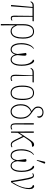

<svg xmlns="http://www.w3.org/2000/svg" viewBox="1699 -2544 1085 4523"><g transform="rotate(90 2241.5 -282.5)"><path d="M97 0 144 -506H109Q77 -506 61.5 -495.5Q46 -485 27 -459L9 -465Q21 -487 32.5 -502.5Q44 -518 63 -527Q82 -536 115 -536H482L478 -506H375L377 -69Q376 -45 384.5 -31Q393 -17 413 -17Q428 -17 438.5 -22.5Q449 -28 459 -34L466 -15Q439 6 410 6Q371 6 360 -17.5Q349 -41 349 -75L354 -506H166L129 0Z M546 240 549 -88V-295Q549 -407 591.5 -474.5Q634 -542 723 -542Q805 -542 847.5 -476Q890 -410 890 -279Q890 -173 866.5 -109.5Q843 -46 803 -18Q763 10 714 10Q674 10 639 -13Q604 -36 578 -96H576L578 240ZM715 -15Q757 -15 790.5 -40Q824 -65 843 -122.5Q862 -180 862 -277Q862 -348 849 -402Q836 -456 805.5 -486.5Q775 -517 723 -517Q669 -517 637 -488Q605 -459 591 -407Q577 -355 577 -287V-145Q605 -79 634.5 -47Q664 -15 715 -15Z M1144 10Q1103 10 1069.5 -15.5Q1036 -41 1016 -96.5Q996 -152 996 -242Q996 -340 1026.5 -419Q1057 -498 1120 -540L1129 -529Q1092 -503 1069 -457Q1046 -411 1035 -354.5Q1024 -298 1024 -242Q1024 -139 1056 -77Q1088 -15 1144 -15Q1182 -15 1204.5 -36.5Q1227 -58 1238 -90Q1249 -122 1252 -156Q1247 -203 1241 -252Q1235 -301 1227 -353Q1233 -357 1242.5 -360Q1252 -363 1261 -363Q1281 -363 1286.5 -350.5Q1292 -338 1292 -321Q1292 -296 1289 -262.5Q1286 -229 1283 -199.5Q1280 -170 1278 -156Q1281 -122 1291.5 -90Q1302 -58 1324 -36.5Q1346 -15 1384 -15Q1442 -15 1472 -78Q1502 -141 1502 -252Q1502 -337 1483.5 -393Q1465 -449 1438 -479.5Q1411 -510 1385 -516Q1387 -544 1412 -544Q1441 -544 1468 -506Q1495 -468 1512.5 -402Q1530 -336 1530 -252Q1530 -114 1488 -52Q1446 10 1385 10Q1351 10 1327 -6Q1303 -22 1288 -47Q1273 -72 1265 -99Q1257 -72 1241.5 -47Q1226 -22 1202 -6Q1178 10 1144 10Z M1827 10Q1781 10 1759.5 -18Q1738 -46 1740 -110L1755 -506H1691Q1663 -506 1646.5 -501.5Q1630 -497 1619 -487Q1608 -477 1595 -459L1577 -465Q1589 -487 1601 -502.5Q1613 -518 1635 -527Q1657 -536 1697 -536H1922L1918 -506H1769L1768 -108Q1768 -67 1777 -40Q1786 -13 1827 -13Q1840 -13 1853.5 -16Q1867 -19 1882 -30L1889 -11Q1877 0 1861 5Q1845 10 1827 10Z M2166 10Q2086 10 2041 -57Q1996 -124 1996 -267Q1996 -406 2038.5 -474Q2081 -542 2169 -542Q2336 -542 2336 -267Q2336 -123 2293 -56.5Q2250 10 2166 10ZM2167 -15Q2245 -15 2276.5 -81Q2308 -147 2308 -267Q2308 -393 2276 -455Q2244 -517 2168 -517Q2089 -517 2056.5 -454.5Q2024 -392 2024 -267Q2024 -145 2058.5 -80Q2093 -15 2167 -15Z M2608 10Q2555 10 2516.5 -19Q2478 -48 2456.5 -100.5Q2435 -153 2435 -223Q2435 -331 2478.5 -393Q2522 -455 2598 -483Q2548 -517 2519 -551.5Q2490 -586 2490 -635Q2490 -701 2530 -733Q2570 -765 2626 -765Q2669 -765 2697.5 -750Q2726 -735 2740 -711.5Q2754 -688 2754 -664Q2754 -616 2719 -616Q2728 -674 2704.5 -707Q2681 -740 2625 -740Q2576 -740 2547 -714Q2518 -688 2518 -638Q2518 -593 2542.5 -565Q2567 -537 2618 -502Q2672 -466 2707 -430Q2742 -394 2759.5 -346Q2777 -298 2777 -226Q2777 -118 2732 -54Q2687 10 2608 10ZM2607 -15Q2675 -15 2712 -73.5Q2749 -132 2749 -227Q2749 -292 2733.5 -336.5Q2718 -381 2688.5 -412.5Q2659 -444 2617 -472Q2542 -439 2502.5 -380Q2463 -321 2463 -223Q2463 -163 2480.5 -116Q2498 -69 2530 -42Q2562 -15 2607 -15Z M2971 10Q2925 10 2904.5 -18Q2884 -46 2884 -110L2882 -536H2914L2912 -108Q2912 -67 2921 -40Q2930 -13 2971 -13Q2984 -13 2997.5 -16Q3011 -19 3026 -30L3033 -11Q3021 0 3005 5Q2989 10 2971 10Z M3079 0 3077 -536H3109L3108 -198L3268 -442Q3293 -480 3312 -502Q3331 -524 3349 -533.5Q3367 -543 3390 -543Q3417 -543 3427 -528.5Q3437 -514 3437 -494Q3395 -494 3369.5 -488Q3344 -482 3323.5 -463Q3303 -444 3277 -407L3204 -300L3294 -117Q3322 -59 3342 -38Q3362 -17 3391 -17Q3422 -17 3443 -34L3451 -15Q3437 -4 3422 1Q3407 6 3390 6Q3352 6 3326.5 -15.5Q3301 -37 3274 -95L3186 -274L3108 -159L3107 0Z M3644 10Q3603 10 3569.5 -15.5Q3536 -41 3516 -96.5Q3496 -152 3496 -242Q3496 -340 3526.5 -419Q3557 -498 3620 -540L3629 -529Q3592 -503 3569 -457Q3546 -411 3535 -354.5Q3524 -298 3524 -242Q3524 -139 3556 -77Q3588 -15 3644 -15Q3682 -15 3704.5 -36.5Q3727 -58 3738 -90Q3749 -122 3752 -156Q3747 -203 3741 -252Q3735 -301 3727 -353Q3733 -357 3742.5 -360Q3752 -363 3761 -363Q3781 -363 3786.5 -350.5Q3792 -338 3792 -321Q3792 -296 3789 -262.5Q3786 -229 3783 -199.5Q3780 -170 3778 -156Q3781 -122 3791.5 -90Q3802 -58 3824 -36.5Q3846 -15 3884 -15Q3942 -15 3972 -78Q4002 -141 4002 -252Q4002 -337 3983.5 -393Q3965 -449 3938 -479.5Q3911 -510 3885 -516Q3887 -544 3912 -544Q3941 -544 3968 -506Q3995 -468 4012.5 -402Q4030 -336 4030 -252Q4030 -114 3988 -52Q3946 10 3885 10Q3851 10 3827 -6Q3803 -22 3788 -47Q3773 -72 3765 -99Q3757 -72 3741.5 -47Q3726 -22 3702 -6Q3678 10 3644 10ZM3761 -605 3748 -611 3788 -787Q3792 -805 3806 -805Q3820 -805 3833 -796V-784Z M4243 0Q4220 -146 4204 -241.5Q4188 -337 4175.5 -392.5Q4163 -448 4153 -474.5Q4143 -501 4133 -508.5Q4123 -516 4112 -516Q4104 -516 4092.5 -512.5Q4081 -509 4069 -499L4061 -518Q4071 -526 4086 -532.5Q4101 -539 4117 -539Q4135 -539 4149 -532Q4163 -525 4176 -499Q4189 -473 4202.5 -418Q4216 -363 4232 -268.5Q4248 -174 4270 -29Q4300 -74 4332.5 -136Q4365 -198 4387 -268.5Q4409 -339 4409 -411Q4409 -459 4388 -484.5Q4367 -510 4337 -516Q4338 -529 4347 -536.5Q4356 -544 4368 -544Q4396 -544 4415.5 -516Q4435 -488 4435 -429Q4435 -368 4415 -295Q4395 -222 4358.5 -146.5Q4322 -71 4273 0Z"/></g></svg>

Font: Noto Serif Condensed Thin
Style: Regular
Weight: 100
Width: 3
Designer: Monotype Design Team
Foundry: Monotype Imaging Inc.
Version: Version 2.013; ttfautohint (v1.8.4.7-5d5b)